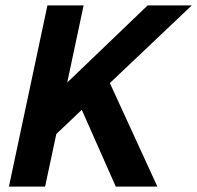

<svg xmlns="http://www.w3.org/2000/svg" viewBox="-20 -688 727 708"><path d="M12.9 0 154.9 -668H288.3L227.9 -383.7L524.4 -668H687.2L385.1 -381.7L560.3 0H406.9L281.6 -283L187.7 -193.9L146.3 0Z"/></svg>

Font: Atkinson Hyperlegible Mono ExtraLight
Style: Italic
Weight: 200
Italic angle: -12°
Monospace: yes
Designer: Elliott Scott, Megan Eiswerth, Linus Boman, Theodore Petrosky, Letters from Sweden
Foundry: Applied Design Works, Letters from Sweden
Version: Version 2.001